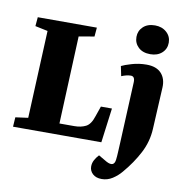

<svg xmlns="http://www.w3.org/2000/svg" viewBox="-104 -887 1174 1216"><g transform="rotate(10 483.0 -279.5)"><path d="M24 -61 105 -72 130 -635 49 -652 54 -710H434L429 -652L330 -635L306 -71H401Q444 -71 475 -86.5Q506 -102 523 -156L546 -222H617L588 0H20ZM691 -696Q691 -735 719 -761.5Q747 -788 795 -788Q840 -788 869.5 -761.5Q899 -735 899 -695Q899 -655 870.5 -629Q842 -603 796 -603Q747 -603 719 -629.5Q691 -656 691 -696ZM895 -140Q891 -58 852.5 16Q814 90 755 159Q731 188 699 208.5Q667 229 630 229Q593 229 572 209.5Q551 190 551 162Q551 140 561.5 120.5Q572 101 588 84L643 116Q693 142 699 93Q702 69 703 42.5Q704 16 706 -17L724 -409Q726 -448 699 -448Q686 -448 671 -444.5Q656 -441 639 -434L626 -497Q645 -507 690.5 -520.5Q736 -534 785 -534Q849 -534 880.5 -499.5Q912 -465 909 -408Z"/></g></svg>

Font: Literata 36pt ExtraBold
Style: Italic
Weight: 800
Italic angle: -2°
Designer: Latin by Veronika Burian and Jose Scaglione. Greek by Irene Vlachou. Cyrillic by Vera Evstafieva
Foundry: TypeTogether
Version: Version 3.002